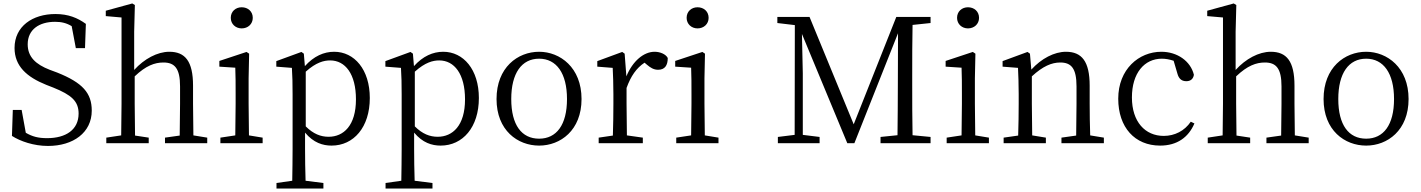

<svg xmlns="http://www.w3.org/2000/svg" viewBox="-20 -827 8208 1109"><path d="M267 -424C187 -455 140 -498 140 -571C140 -657 207 -701 298 -701C335 -701 364 -694 394 -676L418 -549H471L476 -689C428 -724 374 -746 300 -746C168 -746 64 -675 64 -550C64 -445 135 -382 247 -337L288 -321C392 -279 434 -243 434 -171C434 -78 361 -29 252 -29C201 -29 167 -38 129 -60L105 -192H54L49 -42C97 -11 175 16 257 16C403 16 510 -61 510 -188C510 -289 458 -349 310 -408Z M1097 -45C1096 -100 1095 -176 1095 -228V-332C1095 -474 1049 -528 958 -528C889 -528 813 -487 755 -423V-644L759 -798L744 -807L591 -765V-734L682 -726V-228C682 -177 681 -100 680 -45L594 -32V0H839V-32L760 -44C759 -100 758 -177 758 -228V-386C823 -448 874 -466 924 -466C989 -466 1020 -432 1020 -328V-228C1020 -176 1019 -100 1018 -44L933 -32V0H1177V-32Z M1376 -663C1412 -663 1440 -688 1440 -724C1440 -761 1412 -785 1376 -785C1341 -785 1313 -761 1313 -724C1313 -688 1341 -663 1376 -663ZM1418 -45C1417 -100 1416 -177 1416 -228V-375L1419 -517L1404 -527L1247 -475V-442L1339 -436C1341 -386 1341 -346 1341 -284V-228C1341 -177 1340 -100 1339 -45L1253 -32V0H1497V-32Z M1746 -413C1806 -467 1851 -478 1887 -478C1974 -478 2036 -400 2036 -253C2036 -101 1964 -37 1878 -37C1833 -37 1790 -53 1746 -97ZM1735 -517 1721 -527 1576 -474V-442L1666 -435C1669 -388 1670 -346 1670 -282V34C1670 93 1669 157 1668 217L1577 230V262H1848V230L1745 217C1743 156 1742 90 1742 32V-61C1791 -2 1845 14 1895 14C2023 14 2116 -92 2116 -261C2116 -425 2027 -528 1910 -528C1851 -528 1793 -503 1741 -445Z M2376 -413C2436 -467 2481 -478 2517 -478C2604 -478 2666 -400 2666 -253C2666 -101 2594 -37 2508 -37C2463 -37 2420 -53 2376 -97ZM2365 -517 2351 -527 2206 -474V-442L2296 -435C2299 -388 2300 -346 2300 -282V34C2300 93 2299 157 2298 217L2207 230V262H2478V230L2375 217C2373 156 2372 90 2372 32V-61C2421 -2 2475 14 2525 14C2653 14 2746 -92 2746 -261C2746 -425 2657 -528 2540 -528C2481 -528 2423 -503 2371 -445Z M3094 14C3217 14 3339 -74 3339 -255C3339 -437 3215 -528 3094 -528C2970 -528 2848 -437 2848 -255C2848 -74 2970 14 3094 14ZM3094 -26C2993 -26 2933 -105 2933 -255C2933 -404 2993 -488 3094 -488C3194 -488 3255 -404 3255 -255C3255 -105 3194 -26 3094 -26Z M3588 -517 3574 -527 3430 -474V-442L3519 -435C3521 -388 3523 -347 3523 -283V-228C3523 -177 3522 -100 3520 -44L3438 -32V0H3693V-32L3601 -45C3600 -101 3599 -177 3599 -228V-319C3624 -388 3656 -434 3703 -465L3717 -453C3737 -436 3756 -424 3781 -424C3820 -424 3837 -449 3837 -492C3826 -514 3793 -528 3761 -528C3698 -528 3634 -474 3598 -386Z M4009 -663C4045 -663 4073 -688 4073 -724C4073 -761 4045 -785 4009 -785C3974 -785 3946 -761 3946 -724C3946 -688 3974 -663 4009 -663ZM4051 -45C4050 -100 4049 -177 4049 -228V-375L4052 -517L4037 -527L3880 -475V-442L3972 -436C3974 -386 3974 -346 3974 -284V-228C3974 -177 3973 -100 3972 -45L3886 -32V0H4130V-32Z M5355 -694V-729H5157L4911 -109L4656 -729H4470V-694L4571 -682L4570 -48L4473 -36V0H4714V-36L4617 -48V-403C4617 -404 4614 -536 4612 -631L4874 0H4915L5167 -635L5166 -334C5165 -239 5166 -142 5164 -46L5066 -36V0H5355V-36L5251 -46C5249 -143 5249 -240 5249 -337V-392C5249 -491 5249 -588 5251 -683Z M5571 -663C5607 -663 5635 -688 5635 -724C5635 -761 5607 -785 5571 -785C5536 -785 5508 -761 5508 -724C5508 -688 5536 -663 5571 -663ZM5613 -45C5612 -100 5611 -177 5611 -228V-375L5614 -517L5599 -527L5442 -475V-442L5534 -436C5536 -386 5536 -346 5536 -284V-228C5536 -177 5535 -100 5534 -45L5448 -32V0H5692V-32Z M6277 -45C6275 -100 6274 -176 6274 -228V-332C6274 -473 6228 -528 6137 -528C6070 -528 5995 -489 5937 -425L5929 -517L5915 -527L5771 -474V-442L5860 -435C5862 -388 5864 -346 5864 -283V-228C5864 -177 5863 -100 5861 -44L5777 -32V0H6021V-32L5942 -45C5941 -100 5940 -177 5940 -228V-386C6004 -445 6055 -466 6104 -466C6168 -466 6198 -432 6198 -328V-228C6198 -176 6197 -99 6196 -44L6111 -32V0H6356V-32Z M6858 -124C6822 -71 6765 -42 6702 -42C6594 -42 6518 -124 6518 -264C6518 -405 6590 -488 6691 -488C6712 -488 6735 -484 6759 -476L6781 -401C6788 -376 6802 -358 6832 -358C6856 -358 6872 -370 6876 -395C6857 -474 6780 -528 6688 -528C6558 -528 6439 -427 6439 -257C6439 -91 6535 14 6681 14C6779 14 6845 -34 6879 -114Z M7459 -45C7458 -100 7457 -176 7457 -228V-332C7457 -474 7411 -528 7320 -528C7251 -528 7175 -487 7117 -423V-644L7121 -798L7106 -807L6953 -765V-734L7044 -726V-228C7044 -177 7043 -100 7042 -45L6956 -32V0H7201V-32L7122 -44C7121 -100 7120 -177 7120 -228V-386C7185 -448 7236 -466 7286 -466C7351 -466 7382 -432 7382 -328V-228C7382 -176 7381 -100 7380 -44L7295 -32V0H7539V-32Z M7871 14C7994 14 8116 -74 8116 -255C8116 -437 7992 -528 7871 -528C7747 -528 7625 -437 7625 -255C7625 -74 7747 14 7871 14ZM7871 -26C7770 -26 7710 -105 7710 -255C7710 -404 7770 -488 7871 -488C7971 -488 8032 -404 8032 -255C8032 -105 7971 -26 7871 -26Z"/></svg>

Font: Shippori Mincho
Style: Regular
Weight: 400
Designer: Bonji Tadano  Ryoko NISHIZUKA  (kana & ideographs); Frank Grießhammer (Latin, Greek & Cyrillic); Wenlong ZHANG  (bopomof
Foundry: Adobe Systems Incorporated
Version: Version 1.003;PS 1.001;hotconv 16.6.54;makeotf.lib2.5.65590